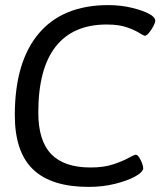

<svg xmlns="http://www.w3.org/2000/svg" viewBox="-20 -726 659 752"><path d="M327 6Q181 6 109.5 -62.5Q38 -131 38 -275Q38 -484 132 -595Q226 -706 404 -706Q454 -706 498.5 -695Q543 -684 567 -670Q575 -666 581.5 -659Q588 -652 588 -645Q588 -637 580.5 -623Q573 -609 563.5 -597.5Q554 -586 548 -586Q543 -586 525.5 -597Q508 -608 477 -619Q446 -630 398 -630Q266 -630 198 -543.5Q130 -457 130 -285Q130 -175 180.5 -122.5Q231 -70 335 -70Q387 -70 424 -82.5Q461 -95 483.5 -107.5Q506 -120 512 -120Q518 -120 525 -109.5Q532 -99 536.5 -86.5Q541 -74 541 -67Q541 -60 531.5 -50.5Q522 -41 506 -33Q478 -18 430.5 -6Q383 6 327 6Z"/></svg>

Font: Asap
Style: Italic
Weight: 400
Italic angle: -6°
Designer: Pablo Cosgaya
Foundry: Omnibus-Type
Version: Version 3.001; ttfautohint (v1.8.3)